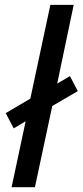

<svg xmlns="http://www.w3.org/2000/svg" viewBox="-20 -780 344 800"><path d="M28.3 0 86.9 -274.9 37.1 -245.1 3.9 -308.6 106.4 -369.1 189.9 -759.8H287.1L218.3 -431.6L271.5 -462.9L304.2 -400.4L197.8 -338.4L125.5 0Z"/></svg>

Font: Open Sans Medium
Style: Italic
Weight: 500
Italic angle: -12°
Designer: Monotype Design Team
Foundry: Monotype Imaging Inc.
Version: Version 3.000